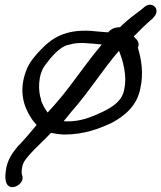

<svg xmlns="http://www.w3.org/2000/svg" viewBox="-20 -589 674 802"><path d="M556 -390C565 -409 552 -422 549 -426L548 -427C547 -428 543 -431 539 -437C562 -461 590 -488 612 -507H613L622 -517C655 -552 612 -589 580 -557L569 -548C545 -530 518 -510 491 -485L481 -475C464 -476 443 -469 432 -454L404 -456C387 -457 376 -459 360 -460C252 -467 196 -429 152 -383C129 -359 102 -330 89 -293C57 -208 80 -143 109 -98C117 -85 124 -77 133 -67C109 -38 82 -6 58 19H57C33 48 9 79 4 127C1 152 2 163 7 176C23 215 88 178 72 142C70 134 70 134 71 119C75 88 85 79 106 54C129 28 163 -2 193 -34C208 -31 227 -28 247 -27H248C331 -27 394 -51 449 -77C502 -106 552 -147 566 -219C581 -283 570 -342 556 -390ZM152 -172C139 -207 137 -277 170 -319C195 -352 228 -393 266 -402H268C307 -415 353 -408 405 -403C381 -374 358 -345 332 -310C290 -254 254 -203 208 -151L179 -119C168 -133 158 -152 151 -171ZM278 -122C350 -203 408 -297 477 -377C493 -336 512 -273 499 -217V-216C491 -169 454 -144 409 -122C364 -101 320 -82 263 -82C258 -82 252 -82 246 -83C257 -95 267 -109 278 -122Z"/></svg>

Font: Stray Cat
Style: ExBdExtObl
Weight: 800
Version: Version 1.0